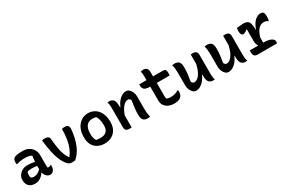

<svg xmlns="http://www.w3.org/2000/svg" viewBox="114 -1887 4572 3079"><g transform="rotate(-30 2400.0 -347.5)"><path d="M504 -353V-166Q504 -153 504.5 -141Q505 -129 506 -117Q514 -112 527 -112Q538 -112 549 -115.5Q560 -119 569 -126H575Q577 -121 577 -117Q577 -113 577 -107Q577 -82 569 -57Q561 -32 547 -19Q533 -5 519 1Q505 7 491 7Q450 7 421.5 -24Q393 -55 382 -96H379Q366 -70 341 -45.5Q316 -21 282.5 -5.5Q249 10 210 10Q137 10 97 -29Q57 -68 57 -144V-151Q57 -190 81.5 -226.5Q106 -263 147 -286.5Q188 -310 237 -310Q279 -310 316 -305.5Q353 -301 379 -293Q380 -319 383 -346Q386 -373 390 -404Q364 -418 334.5 -424Q305 -430 265 -430Q221 -430 185 -424.5Q149 -419 113 -407H107Q102 -425 102 -447Q102 -467 108 -484.5Q114 -502 125 -513Q142 -530 182 -538Q222 -546 293 -546Q361 -546 408 -518Q455 -490 479.5 -445.5Q504 -401 504 -353ZM185 -151Q185 -120 199 -108Q213 -96 248 -96Q278 -96 312 -111Q346 -126 377 -160V-222Q349 -226 322.5 -228Q296 -230 272 -230Q247 -230 228 -226Q209 -222 194 -214Q185 -186 185 -153Z M695 -543Q736 -543 758.5 -529.5Q781 -516 784 -485Q792 -385 804.5 -311Q817 -237 837.5 -183Q858 -129 888 -87H896Q936 -139 962.5 -202.5Q989 -266 1002.5 -347.5Q1016 -429 1016 -536Q1028 -541 1041 -542Q1054 -543 1067 -543Q1153 -543 1144 -461Q1130 -298 1079.5 -178.5Q1029 -59 948 6Q937 8 921 9Q905 10 889 10Q862 10 843.5 1.5Q825 -7 805 -30Q761 -81 731 -151Q701 -221 681.5 -315.5Q662 -410 648 -536Q658 -540 671.5 -541.5Q685 -543 695 -543Z M1503 -547Q1569 -547 1624 -513.5Q1679 -480 1712.5 -414Q1746 -348 1746 -250V-237Q1746 -162 1714.5 -106Q1683 -50 1627 -19.5Q1571 11 1496 11Q1429 11 1374 -16.5Q1319 -44 1286.5 -99Q1254 -154 1254 -238V-250Q1254 -340 1286 -406.5Q1318 -473 1374 -510Q1430 -547 1503 -547ZM1517 -434Q1444 -434 1407.5 -384.5Q1371 -335 1371 -242V-235Q1371 -199 1378 -167Q1385 -135 1402 -110Q1433 -102 1479 -102Q1556 -102 1592.5 -138Q1629 -174 1629 -246V-252Q1629 -306 1619 -349.5Q1609 -393 1587 -426Q1563 -434 1517 -434Z M1997 1Q1987 3 1979 3.5Q1971 4 1963 4Q1914 4 1895 -15.5Q1876 -35 1876 -68V-441Q1876 -469 1872 -493.5Q1868 -518 1859 -537Q1868 -539 1877 -540.5Q1886 -542 1895 -542Q1940 -542 1968.5 -510.5Q1997 -479 1997 -395V-370H2003Q2024 -421 2055.5 -461.5Q2087 -502 2126.5 -525Q2166 -548 2207 -548Q2239 -548 2265 -524Q2291 -500 2306 -463Q2321 -426 2321 -388V-149Q2321 -105 2325 -73Q2329 -41 2339 0Q2328 2 2317 3.5Q2306 5 2294 5Q2243 5 2215.5 -22.5Q2188 -50 2188 -129Q2188 -189 2195 -248Q2202 -307 2214 -378Q2196 -415 2167 -415Q2122 -415 2078 -369Q2034 -323 1997 -221Z M2449 -536H2582V-609Q2582 -634 2579.5 -656.5Q2577 -679 2570 -700Q2585 -704 2598.5 -706Q2612 -708 2625 -708Q2657 -708 2680 -686Q2703 -664 2703 -615V-536H2884Q2918 -536 2931 -520Q2944 -504 2944 -463Q2944 -437 2939 -415H2703V-172Q2703 -144 2709 -121Q2738 -106 2776 -106Q2827 -106 2861 -115Q2895 -124 2933 -147H2939Q2942 -132 2942 -116Q2942 -57 2908 -23Q2892 -7 2861 3Q2830 13 2783 13Q2693 13 2637.5 -33Q2582 -79 2582 -157V-415Q2503 -417 2475 -440.5Q2447 -464 2447 -513Q2447 -520 2447.5 -526Q2448 -532 2449 -536Z M3103 -542Q3154 -542 3181.5 -515Q3209 -488 3209 -408Q3209 -348 3202.5 -289.5Q3196 -231 3183 -159Q3202 -122 3231 -122Q3262 -122 3293.5 -145.5Q3325 -169 3353 -221Q3381 -273 3402 -361V-537Q3413 -539 3419.5 -539.5Q3426 -540 3436 -540Q3483 -540 3502 -519.5Q3521 -499 3521 -462V-97Q3521 -69 3525 -44Q3529 -19 3539 0Q3530 2 3520.5 3Q3511 4 3502 4Q3459 4 3430.5 -27Q3402 -58 3402 -142V-167H3396Q3375 -117 3343 -76.5Q3311 -36 3271.5 -13Q3232 10 3190 10Q3158 10 3132.5 -14Q3107 -38 3092 -75Q3077 -112 3077 -150V-389Q3077 -433 3073 -465Q3069 -497 3058 -537Q3069 -539 3080 -540.5Q3091 -542 3103 -542Z M3703 -542Q3754 -542 3781.5 -515Q3809 -488 3809 -408Q3809 -348 3802.5 -289.5Q3796 -231 3783 -159Q3802 -122 3831 -122Q3862 -122 3893.5 -145.5Q3925 -169 3953 -221Q3981 -273 4002 -361V-537Q4013 -539 4019.5 -539.5Q4026 -540 4036 -540Q4083 -540 4102 -519.5Q4121 -499 4121 -462V-97Q4121 -69 4125 -44Q4129 -19 4139 0Q4130 2 4120.5 3Q4111 4 4102 4Q4059 4 4030.5 -27Q4002 -58 4002 -142V-167H3996Q3975 -117 3943 -76.5Q3911 -36 3871.5 -13Q3832 10 3790 10Q3758 10 3732.5 -14Q3707 -38 3692 -75Q3677 -112 3677 -150V-389Q3677 -433 3673 -465Q3669 -497 3658 -537Q3669 -539 3680 -540.5Q3691 -542 3703 -542Z M4256 -121H4409L4411 -125Q4383 -157 4383 -227V-436L4378 -439Q4349 -415 4328 -406Q4307 -397 4295 -397Q4278 -397 4264 -416Q4250 -435 4250 -475Q4250 -510 4257 -536Q4286 -539 4322 -542.5Q4358 -546 4383 -546Q4454 -546 4479 -503.5Q4504 -461 4504 -361H4509Q4541 -456 4592 -503.5Q4643 -551 4699 -551Q4730 -551 4744 -538Q4755 -527 4760 -506Q4765 -485 4765 -450Q4765 -408 4755 -378H4749Q4732 -389 4715.5 -395.5Q4699 -402 4673 -402Q4618 -402 4576.5 -360Q4535 -318 4504 -220V-121H4505Q4600 -121 4647 -96Q4694 -71 4694 -33Q4694 -17 4689 0H4337Q4285 0 4269 -24Q4253 -48 4253 -91Q4253 -106 4256 -121Z"/></g></svg>

Font: Recursive Mn Csl St SmB
Style: Regular
Weight: 600
Monospace: yes
Version: Version 1.079;hotconv 1.0.112;makeotfexe 2.5.65598; ttfautoh